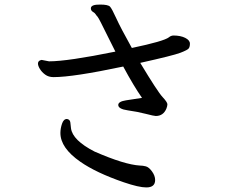

<svg xmlns="http://www.w3.org/2000/svg" viewBox="-20 -780 1040 849"><path d="M627 48.8Q593.8 48.8 526.9 25.9Q404.8 -16.1 335 -64.9Q247.1 -126 247.1 -191.9Q247.1 -211.9 254.2 -232.9Q261.2 -253.9 275.9 -253.9Q289.1 -252 291 -239Q293 -226.1 293.9 -212.9Q300.8 -159.7 397.9 -109.9Q530.8 -51.8 599.1 -47.9Q611.3 -47.9 624.8 -44.4Q638.2 -41 652.1 -22Q666 -2.9 666 16.1Q666 48.8 627 48.8ZM668.9 -267.1Q661.1 -267.1 624.5 -276.6Q587.9 -286.1 545.4 -292Q502.9 -297.9 502.9 -315.9Q502.9 -331.1 537.4 -336.4Q571.8 -341.8 607.9 -347.2Q570.8 -400.4 524.9 -485.8Q303.7 -439 216.8 -439Q194.8 -439 179.9 -450Q165 -460.9 156.5 -474.9Q147.9 -488.8 147.9 -499Q147.9 -512.2 164.1 -515.1L196.8 -508.8Q278.8 -508.8 490.2 -551.8L458 -616.2Q417 -700.2 411.4 -706.1Q405.8 -711.9 402.8 -717Q399.9 -722.2 390.9 -727.5Q381.8 -732.9 381.8 -743.2Q381.8 -760.3 422.9 -759.8Q458 -759.8 466.6 -750.5Q475.1 -741.2 494.1 -699.2Q513.2 -657.2 563 -567.9Q705.1 -597.7 727.1 -615.2Q734.9 -622.1 746.1 -623Q778.3 -623 799.1 -612.5Q819.8 -602.1 819.8 -586.9Q819.8 -573.7 814.9 -566.4Q810.1 -559.1 777.6 -546.6Q745.1 -534.2 600.1 -502Q677.2 -374 698.7 -351.1Q720.2 -328.1 720.2 -318.8Q720.2 -311 715.8 -299.8Q702.1 -267.1 668.9 -267.1Z"/></svg>

Font: LXGW WenKai Screen R
Style: Regular
Weight: 400
Designer: Fontworks Inc.
Version: Version 1.235;May 31, 2022